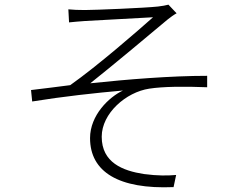

<svg xmlns="http://www.w3.org/2000/svg" viewBox="-20 -774 1040 823"><path d="M273 -734 276 -678C292 -680 319 -682 345 -684C389 -687 591 -697 636 -700C573 -644 400 -493 281 -409C232 -403 167 -394 113 -388L118 -339C247 -360 392 -376 507 -386C447 -358 366 -280 366 -182C366 -37 489 38 724 28L735 -24C699 -21 657 -20 597 -28C506 -42 416 -77 416 -188C416 -288 520 -379 620 -394C678 -403 770 -404 868 -400V-449C713 -449 528 -434 367 -417C453 -485 623 -627 698 -690C709 -699 727 -712 737 -717L702 -754C691 -751 675 -748 657 -746C603 -740 387 -731 344 -731C315 -731 293 -732 273 -734Z"/></svg>

Font: Noto Sans JP Light
Style: Regular
Weight: 300
Designer: Ryoko NISHIZUKA (kana & ideographs); Paul D. Hunt (Latin, Greek & Cyrillic); Wenlong ZHANG (bopomofo); Sandoll Communica
Foundry: Adobe Systems Incorporated
Version: Version 1.004;PS 1.004;hotconv 1.0.82;makeotf.lib2.5.63406